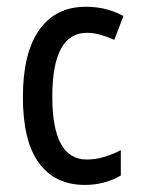

<svg xmlns="http://www.w3.org/2000/svg" viewBox="-20 -531 416 561"><path d="M331.1 -17.1Q285.6 9.3 227.5 9.3Q141.1 9.3 93.8 -54.7Q46.9 -118.2 46.9 -247.6Q46.9 -375 94.2 -442.9Q142.1 -511.2 230.5 -511.2Q262.7 -511.2 289.6 -504.2Q316.4 -497.1 337.4 -485.8L340.3 -484.4L339.4 -481L315.4 -418L314 -414.6L310.5 -416Q292 -424.3 272 -429.7Q252.4 -435.1 233.9 -435.1Q132.8 -435.1 132.8 -248.5Q132.8 -64.9 233.4 -64.9Q258.8 -64.9 281.7 -71.8Q305.2 -78.6 327.1 -89.4L333 -92.3V-86.4V-20.5V-18.1Z"/></svg>

Font: MAUL Condensed
Style: Condensed Regular
Weight: 400
Designer: MAUL
Version: Version 1.0; 2020; ttfautohint (v1.8.3)